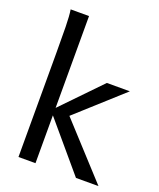

<svg xmlns="http://www.w3.org/2000/svg" viewBox="-144 -869 793 958"><g transform="rotate(20 252.5 -390.5)"><path d="M70.8 0V-551.8Q70.8 -630.9 69.8 -690.2Q68.8 -749.5 63.5 -781.2H161.1V-293.5L358.9 -498H481L239.3 -279.8L495.6 0H376L161.1 -253.9V0Z"/></g></svg>

Font: Andika FrenchTight
Style: Regular
Weight: 400
Designer: Victor Gaultney, Annie Olsen, Julie Remington, Don Collingsworth, Eric Hays, Becca Hirsbrunner
Foundry: SIL International
Version: Version 5.000 ; Dig1 Dig4Opn Dig7 LnSpcTght